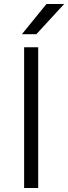

<svg xmlns="http://www.w3.org/2000/svg" viewBox="-20 -935 339 955"><path d="M100 -700H170V0H100ZM211 -915H299L161 -765H89Z"/></svg>

Font: PT Root UI
Style: Regular
Weight: 400
Designer: Vitaly Kuzmin
Foundry: ParaType Ltd.
Version: Version 2.001G